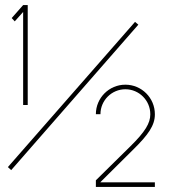

<svg xmlns="http://www.w3.org/2000/svg" viewBox="-20 -699 665 755"><path d="M71 -652V-286H89V-679H71L26 -628L38 -615ZM589 36V18H375V17L505 -112C563 -169 589 -206 589 -249V-250C589 -314 537 -366 473 -366C409 -366 357 -314 357 -250H375C375 -304 419 -348 473 -348C527 -348 571 -304 571 -250V-249C571 -215 551 -181 493 -124L357 10V36ZM511 -613 11 -42 24 -30 524 -602Z"/></svg>

Font: Rawengulk
Style: Light
Weight: 300
Version: Version 0.9